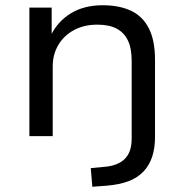

<svg xmlns="http://www.w3.org/2000/svg" viewBox="-20 -519 701 732"><path d="M332 193 326 122 378 117Q429 113 455.5 87Q482 61 482 10V-287Q482 -335 467.5 -365Q453 -395 424.5 -410Q396 -425 351 -425Q300 -425 261.5 -404Q223 -383 202 -347Q181 -311 181 -266V0H92V-490H177V-380H172Q198 -436 249 -467.5Q300 -499 371 -499Q435 -499 479.5 -478Q524 -457 547.5 -411Q571 -365 571 -291V3Q571 46 560 79Q549 112 526.5 135.5Q504 159 469.5 172Q435 185 386 189Z"/></svg>

Font: Nunito Sans 10pt SemiExpanded
Style: Regular
Weight: 400
Width: 6
Designer: Vernon Adams
Foundry: Vernon Adams
Version: Version 3.101;gftools[0.9.27]